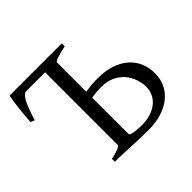

<svg xmlns="http://www.w3.org/2000/svg" viewBox="-149 -791 974 974"><g transform="rotate(-45 337.5 -304.0)"><path d="M389.2 -317.4Q368.7 -317.4 351.3 -315.7Q334 -314 318.4 -311.5V-50.8Q318.4 -46.9 323.2 -43.5Q338.9 -38.1 358.9 -36.1Q378.9 -34.2 397.5 -34.2Q432.6 -34.2 460.9 -43.2Q489.3 -52.2 509.5 -68.4Q529.8 -84.5 540.5 -107.2Q551.3 -129.9 551.3 -157.2Q551.3 -184.1 541.7 -212.4Q532.2 -240.7 512.5 -264.2Q492.7 -287.6 462.2 -302.5Q431.6 -317.4 389.2 -317.4ZM631.3 -173.8Q631.3 -132.3 615 -98.9Q598.6 -65.4 569.1 -42Q539.6 -18.6 498.5 -5.9Q457.5 6.8 408.2 6.8Q397.5 6.8 382.6 6.6Q367.7 6.3 350.6 5.9Q333.5 5.4 315.4 4.9Q297.4 4.4 280.3 3.4Q239.7 2 195.3 0H169.4V-21Q202.6 -27.8 221.4 -35.9Q240.2 -43.9 240.2 -50.8V-571.3H106.9Q97.7 -571.3 89.1 -564.5Q80.6 -557.6 71.5 -541.7Q62.5 -525.9 52.7 -500Q43 -474.1 30.8 -436L9.8 -445.3Q10.3 -459.5 12.2 -483.2Q14.2 -506.8 16.8 -531.7Q19.5 -556.6 22.9 -579.6Q26.4 -602.5 29.3 -615.2H403.8V-594.2Q387.2 -590.8 371.8 -586.9Q356.4 -583 344.5 -579.1Q332.5 -575.2 325.4 -571.3Q318.4 -567.4 318.4 -564V-353.5Q338.9 -357.4 361.6 -359.4Q384.3 -361.3 408.2 -361.3Q461.4 -361.3 503.2 -347.4Q544.9 -333.5 573.2 -308.6Q601.6 -283.7 616.5 -249.3Q631.3 -214.8 631.3 -173.8Z"/></g></svg>

Font: Noto Serif Devanagari
Style: Bold
Weight: 700
Designer: Monotype Design Team
Foundry: Monotype Imaging Inc.
Version: Version 1.01